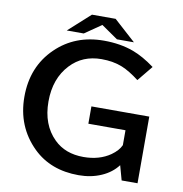

<svg xmlns="http://www.w3.org/2000/svg" viewBox="-97 -970 1053 1104"><g transform="rotate(10 430.0 -418.0)"><path d="M350.6 -878.9H488.8L615.7 -764.2H516.6L419.9 -831.1L322.8 -764.2H223.6ZM684.1 30.3 660.6 -54.7Q625.5 -8.3 567.4 17.1Q507.8 43.5 434.6 43.5Q271 43.5 168.5 -56.6Q49.8 -172.9 49.8 -347.2Q49.8 -523.4 166 -635.7Q277.3 -743.7 445.3 -743.7Q541 -743.7 618.2 -715.3Q678.7 -692.9 746.1 -643.1L672.9 -553.7Q616.2 -597.2 571.8 -615.2Q518.6 -636.7 449.7 -636.7Q339.4 -636.7 269 -561.5Q190.9 -478.5 190.9 -344.2Q190.9 -208.5 272 -128.9Q337.4 -64.5 443.8 -64.5Q536.6 -64.5 601.1 -109.4Q641.1 -137.7 655.8 -170.9V-257.8H439V-358.9H776.9V30.3Z"/></g></svg>

Font: BIZ UDPGothic
Style: Bold
Weight: 700
Designer: TypeBank Co., Ltd.
Foundry: Morisawa Inc.
Version: Version 1.051